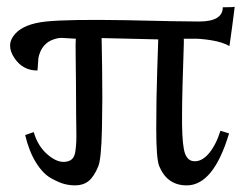

<svg xmlns="http://www.w3.org/2000/svg" viewBox="-20 -545 759 580"><path d="M689 -525Q688 -517 686.5 -504.5Q685 -492 681.5 -466Q678 -440 675.5 -422.5Q673 -405 673 -406Q652 -418 617.5 -423.5Q583 -429 559 -428H535Q536 -427 534.5 -387.5Q533 -348 531.5 -291Q530 -234 530 -204Q529 -128 535.5 -94Q542 -60 565 -58Q589 -56 610.5 -81Q632 -106 646 -150L672 -142Q625 15 544 15Q485 15 461 -43Q452 -65 452 -156Q452 -247 455 -334.5Q458 -422 458 -426L287 -430Q287 -427 288.5 -338Q290 -249 288 -157Q286 -65 277 -43Q264 -11 247.5 2Q231 15 207 15Q191 15 175 11Q159 7 134.5 -6.5Q110 -20 89 -53.5Q68 -87 56 -137L82 -146Q94 -103 125 -77Q156 -51 182 -57Q193 -59 199.5 -66.5Q206 -74 208 -90Q210 -106 210.5 -119Q211 -132 210.5 -158.5Q210 -185 210 -200Q210 -230 209.5 -291.5Q209 -353 208.5 -385Q208 -417 209 -428Q206 -428 192.5 -429Q179 -430 167.5 -430.5Q156 -431 140.5 -425.5Q125 -420 114 -408Q106 -399 101.5 -388Q97 -377 96 -369.5Q95 -362 94.5 -349.5Q94 -337 93 -332Q49 -332 24 -369Q-4 -410 26 -443Q53 -473 119 -480Q188 -487 359 -484Q527 -480 581 -480Q653 -480 653 -523Q689 -523 689 -525Z"/></svg>

Font: GFS Artemisia
Style: Regular
Weight: 400
Designer: Takis Katsoulidis and George D. Matthiopoulos
Foundry: Takis Katsoulidis and George D. Matthiopoulos
Version: Version 1.0